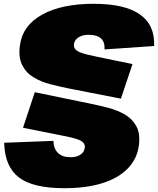

<svg xmlns="http://www.w3.org/2000/svg" viewBox="-20 -855 831 1010"><path d="M318 135Q153 135 79 78Q5 21 2 -104L261 -114Q262 -73 285 -50.5Q308 -28 351 -28Q373 -28 388.5 -34Q404 -40 414 -51Q424 -62 426 -78Q428 -93 419 -103.5Q410 -114 392.5 -120.5Q375 -127 351.5 -132.5Q328 -138 301 -143L101 -183L163 -370L463 -308Q507 -299 554 -286.5Q601 -274 639.5 -251Q678 -228 698.5 -188.5Q719 -149 710 -86Q700 -17 650.5 33Q601 83 517 109Q433 135 318 135ZM335 -391Q291 -400 243 -412.5Q195 -425 156 -448.5Q117 -472 96.5 -513Q76 -554 85 -618Q99 -721 201.5 -778Q304 -835 473 -835Q636 -835 715.5 -779.5Q795 -724 791 -613L530 -595Q532 -634 511 -653Q490 -672 445 -672Q414 -672 393 -658.5Q372 -645 369 -623Q367 -607 376 -596.5Q385 -586 403 -579Q421 -572 445 -566.5Q469 -561 497 -555L677 -518L616 -336Z"/></svg>

Font: Pathway Extreme 28pt Black
Style: Italic
Weight: 900
Italic angle: -8°
Designer: Eduardo Rodriguez Tunni
Foundry: Eduardo Rodriguez Tunni
Version: Version 1.001;gftools[0.9.26]